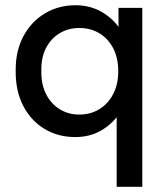

<svg xmlns="http://www.w3.org/2000/svg" viewBox="-20 -514 634 734"><path d="M426 200V-118L446 -95Q418 -47 372.5 -18.5Q327 10 268 10Q202 10 150.5 -21Q99 -52 69.5 -108Q40 -164 40 -238V-248Q40 -321 70 -376.5Q100 -432 152 -463Q204 -494 269 -494Q329 -494 377 -463.5Q425 -433 451 -382L433 -361V-484H524V200ZM283 -76Q326 -76 359.5 -96.5Q393 -117 412.5 -154Q432 -191 432 -242Q432 -293 412.5 -330Q393 -367 359.5 -387Q326 -407 283 -407Q242 -407 209 -387.5Q176 -368 157 -332.5Q138 -297 138 -248V-238Q138 -189 157 -152.5Q176 -116 209 -96Q242 -76 283 -76Z"/></svg>

Font: SUSE Medium
Style: Regular
Weight: 500
Designer: Rene Bieder
Foundry: SUSE
Version: Version 1.000